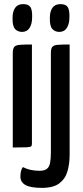

<svg xmlns="http://www.w3.org/2000/svg" viewBox="-20 -716 402 932"><path d="M42 0V-459Q42 -480 49.5 -488.5Q57 -497 77 -498.5Q97 -500 135 -500V-18Q135 -9 131 -5.5Q127 -2 107.5 -1Q88 0 42 0ZM86 -561Q64 -562 52 -576.5Q40 -591 41 -630Q41 -660 53.5 -678Q66 -696 92 -696Q118 -696 127.5 -682Q137 -668 136 -633Q136 -600 123.5 -580.5Q111 -561 86 -561ZM184 196Q128 196 103.5 182Q79 168 79 141Q79 129 81.5 116.5Q84 104 91 95Q108 104 128 108.5Q148 113 172 113Q195 113 207 104Q219 95 223 75Q227 55 227 23V-459Q227 -480 234 -488.5Q241 -497 261 -498.5Q281 -500 318 -500V36Q318 79 307.5 115.5Q297 152 268 174Q239 196 184 196ZM267 -561Q245 -562 233 -576.5Q221 -591 222 -630Q222 -660 234.5 -678Q247 -696 273 -696Q299 -696 308.5 -682Q318 -668 317 -633Q317 -600 304.5 -580.5Q292 -561 267 -561Z"/></svg>

Font: Yanone Kaffeesatz Medium
Style: Regular
Weight: 500
Designer: Yanone (Cyrillic: Daniel Pouzeot, Huerta Tipografica, and Cyreal)
Foundry: Yanone
Version: Version 2.003